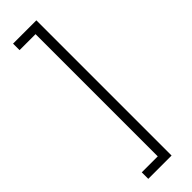

<svg xmlns="http://www.w3.org/2000/svg" viewBox="-331 -834 1002 1002"><g transform="rotate(-45 169.5 -333.0)"><path d="M57 118V166H229V-832H57V-784H175V118Z"/></g></svg>

Font: Noto Sans Gurmukhi Light
Style: Regular
Weight: 300
Designer: Jelle Bosma - Monotype Design Team
Foundry: Monotype Imaging Inc.
Version: Version 2.004